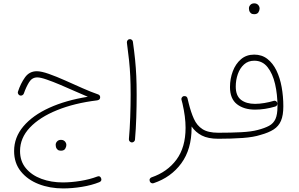

<svg xmlns="http://www.w3.org/2000/svg" viewBox="-20 -816 1748 1123"><path d="M195.3 -399.4Q221.7 -399.4 265.9 -383.8Q310.1 -368.2 361.6 -345.2Q413.1 -322.3 463.1 -300Q513.2 -277.8 551.8 -264.6Q565.9 -260.3 565.9 -247.1Q565.9 -231.9 548.3 -229Q415.5 -212.9 313.7 -171.6Q211.9 -130.4 154.5 -69.6Q97.2 -8.8 97.2 67.4Q97.2 127 131.3 168Q165.5 209 222.4 230Q279.3 251 347.2 251Q395.5 251 450.2 242.2Q504.9 233.4 548.3 216.8Q564.9 210 571.3 226.1Q577.6 242.7 561 249.5Q516.1 267.6 458.7 276.9Q401.4 286.1 349.1 286.1Q271.5 286.1 206.3 260.7Q141.1 235.4 101.8 186.5Q62.5 137.7 62.5 67.4Q62.5 -12.7 116.7 -76.9Q170.9 -141.1 267.8 -185.3Q364.7 -229.5 493.7 -250Q461.9 -263.2 419.2 -282.2Q376.5 -301.3 332.8 -319.8Q289.1 -338.4 252.9 -350.8Q216.8 -363.3 198.2 -363.3Q167.5 -363.3 150.1 -335.2Q132.8 -307.1 119.6 -269.5Q117.7 -263.2 111.1 -259.3Q104.5 -255.4 97.2 -257.3Q90.8 -259.3 86.7 -265.9Q82.5 -272.5 85 -279.8Q100.6 -327.6 126.2 -363.5Q151.9 -399.4 195.3 -399.4ZM305.7 30.8Q305.7 20 314 11Q322.3 2 336.9 2Q346.7 2 353 5.9Q359.4 9.8 362.8 15.1Q368.2 22.9 368.2 31.7Q368.2 42.5 361.3 54Q354.5 65.4 335.9 65.4Q323.7 65.4 316.9 59.3Q310.1 53.2 307.6 45.4Q307.1 42 306.4 38.3Q305.7 34.7 305.7 30.8Z M722.2 -566.9Q721.7 -574.2 726.1 -580.3Q730.5 -586.4 737.8 -586.9Q744.6 -587.9 750.7 -583.3Q756.8 -578.6 757.3 -571.8Q765.6 -512.2 770.3 -465.6Q774.9 -418.9 777.1 -371.3Q779.3 -323.7 779.3 -260.3Q779.3 -198.2 777.1 -129.2Q774.9 -60.1 769.5 1Q769 7.8 763.2 12.7Q757.3 17.6 750 17.1Q743.2 16.1 738.3 10.7Q733.4 5.4 733.9 -2Q739.3 -62 741.7 -131.1Q744.1 -200.2 744.1 -261.7Q744.1 -323.7 741.9 -370.1Q739.7 -416.5 734.9 -462.2Q730 -507.8 722.2 -566.9Z M1041.5 -232.4Q1040 -237.3 1042 -242.2Q1043.5 -246.6 1047.4 -250Q1050.8 -252.9 1055.2 -253.9Q1058.1 -254.4 1060.5 -253.9Q1073.2 -253.4 1076.7 -240.7Q1080.1 -226.6 1083.5 -212.9Q1096.7 -159.2 1114.3 -120.4Q1131.8 -81.5 1164.6 -60.5Q1197.3 -39.6 1256.3 -39.6H1256.8Q1274.4 -39.6 1274.4 -22Q1274.4 -4.4 1256.8 -4.4H1256.3Q1197.3 -4.4 1160.4 -23.4Q1123.5 -42.5 1100.6 -76.2Q1100.6 -72.3 1100.6 -68.4Q1100.6 57.1 1040.5 139.2Q980.5 221.2 878.4 255.4Q870.6 257.8 864.3 254.2Q857.9 250.5 856 244.1Q853 235.8 856.7 229.5Q860.4 223.1 866.7 221.2Q958.5 189.9 1012 117.9Q1065.4 45.9 1065.4 -68.4Q1065.4 -101.1 1060.8 -136.5Q1056.2 -171.9 1047.4 -210Q1044.9 -219.7 1041.5 -232.4Z M1239.3 -22Q1239.3 -39.6 1256.8 -39.6Q1331.1 -39.6 1390.9 -42.7Q1450.7 -45.9 1486.8 -55.7Q1528.3 -66.4 1554 -80.3Q1579.6 -94.2 1591.3 -120.4Q1603 -146.5 1603 -193.8Q1603 -263.7 1588.9 -324.7Q1574.7 -385.7 1544.9 -423.3Q1515.1 -460.9 1467.3 -460.9Q1431.6 -460.9 1407.5 -439.2Q1383.3 -417.5 1371.1 -382.8Q1358.9 -348.1 1358.9 -309.6Q1358.9 -255.9 1389.6 -232.2Q1420.4 -208.5 1471.7 -208.5Q1496.6 -208.5 1526.1 -213.4Q1555.7 -218.3 1581.1 -226.1Q1588.4 -228.5 1594 -224.6Q1599.6 -220.7 1601.6 -214.8Q1603.5 -208 1600.3 -201.4Q1597.2 -194.8 1590.3 -192.9Q1529.3 -174.8 1471.7 -174.8Q1406.7 -174.8 1366 -206.5Q1325.2 -238.3 1325.2 -306.6Q1325.2 -355.5 1341.6 -398.9Q1357.9 -442.4 1389.4 -469.5Q1420.9 -496.6 1466.8 -496.6Q1511.7 -496.6 1543.9 -471.4Q1576.2 -446.3 1596.9 -403.6Q1617.7 -360.8 1627.4 -306.6Q1637.2 -252.4 1637.2 -194.3Q1637.2 -141.6 1623.5 -109.6Q1609.9 -77.6 1580.6 -58.8Q1551.3 -40 1504.9 -27.3Q1463.9 -13.7 1399.2 -9Q1334.5 -4.4 1256.8 -4.4Q1249.5 -4.4 1244.4 -9.5Q1239.3 -14.6 1239.3 -22ZM1436 -767.6Q1436 -778.3 1444.3 -787.4Q1452.6 -796.4 1467.3 -796.4Q1477.1 -796.4 1483.4 -792.5Q1489.7 -788.6 1493.2 -783.2Q1498.5 -775.4 1498.5 -766.6Q1498.5 -755.9 1491.7 -744.4Q1484.9 -732.9 1466.3 -732.9Q1454.1 -732.9 1447.3 -739Q1440.4 -745.1 1438 -752.9Q1437.5 -756.3 1436.8 -760Q1436 -763.7 1436 -767.6Z"/></svg>

Font: Mikhak ExtraLight
Style: Regular
Weight: 200
Designer: Amin Abedi
Version: Version 3.3